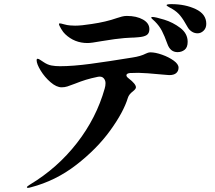

<svg xmlns="http://www.w3.org/2000/svg" viewBox="-20 -841 1040 928"><path d="M977 -726Q977 -705 964 -692.5Q951 -680 935 -680Q920 -680 907.5 -688Q895 -696 888 -708Q867 -746 851.5 -765Q836 -784 814 -797Q809 -800 797 -806.5Q785 -813 785 -816Q785 -821 809 -821Q875 -821 926 -797Q977 -773 977 -726ZM265 -725Q265 -728 269 -728Q274 -728 289.5 -723.5Q305 -719 320 -718Q328 -717 343 -717Q373 -717 423 -725Q492 -735 546 -754Q558 -758 569.5 -761Q581 -764 593 -764Q640 -764 671 -746.5Q702 -729 702 -700Q702 -680 689 -671.5Q676 -663 648 -661Q628 -659 614 -659L581 -657Q542 -654 470 -642Q421 -633 403 -633Q340 -633 295 -676Q286 -684 275.5 -701.5Q265 -719 265 -725ZM887 -639Q887 -612 872.5 -600.5Q858 -589 838 -589Q803 -589 789 -629Q775 -668 762.5 -692Q750 -716 729 -737Q723 -743 717 -748Q711 -753 711 -756Q711 -759 717 -759Q731 -759 773.5 -746Q816 -733 851.5 -706Q887 -679 887 -639ZM843 -514Q843 -498 832 -488Q821 -478 798 -478L773 -480Q677 -489 649 -489Q622 -489 608 -488Q591 -486 591 -477Q591 -470 602 -462Q637 -435 637 -419Q637 -411 623 -400Q603 -385 598 -368Q577 -299 512.5 -210Q448 -121 348.5 -44Q249 33 130 64Q120 67 115 67Q110 67 110 64Q110 60 125 51Q258 -29 352 -150Q446 -271 486 -413Q490 -426 490 -439Q490 -453 481 -463Q472 -473 454 -470Q420 -463 395.5 -455.5Q371 -448 341 -436Q318 -427 305 -423Q292 -419 278 -419Q253 -419 224.5 -443.5Q196 -468 176.5 -500Q157 -532 157 -550Q157 -557 162 -557Q167 -557 176 -550.5Q185 -544 192 -540Q210 -528 228.5 -524.5Q247 -521 270 -521Q332 -521 418 -532.5Q504 -544 620 -563Q660 -569 685 -582Q687 -583 693.5 -585.5Q700 -588 707 -588Q731 -588 763.5 -576.5Q796 -565 819.5 -548Q843 -531 843 -514Z"/></svg>

Font: Shippori Mincho B1 ExtraBold
Style: Regular
Weight: 800
Designer: FONTDASU
Foundry: FONTDASU / Google Inc. / but / Adobe
Version: Version 3.110; ttfautohint (v1.8.3)